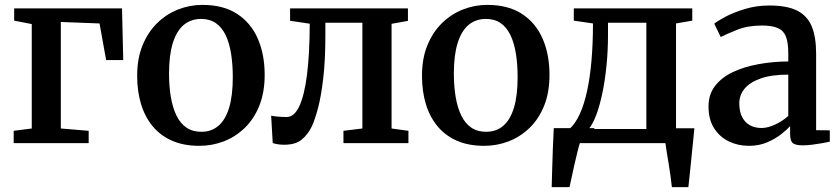

<svg xmlns="http://www.w3.org/2000/svg" viewBox="-20 -586 3438 786"><path d="M36 0V-50.5L110 -60V-487.5L38 -501.5V-551.5H479.5L484.5 -340H414.5L387.5 -490L229 -496V-60L343 -50.5V0Z M541.5 -275.5Q541.5 -347 563.8 -401Q586 -455 623.8 -491.8Q661.5 -528.5 709.2 -547.2Q757 -566 808.5 -566Q894.5 -566 951 -529Q1007.5 -492 1035.5 -427.5Q1063.5 -363 1063.5 -279.5Q1063.5 -207.5 1041.5 -153Q1019.5 -98.5 981.5 -62Q943.5 -25.5 895.8 -7.2Q848 11 796.5 11Q732 11 684.2 -10Q636.5 -31 604.8 -69.5Q573 -108 557.2 -160.5Q541.5 -213 541.5 -275.5ZM804 -46.5Q845.5 -46.5 874.2 -71Q903 -95.5 918 -145.2Q933 -195 933 -270Q933 -322.5 926 -366.2Q919 -410 903.8 -442Q888.5 -474 863.8 -491.2Q839 -508.5 803.5 -508.5Q761.5 -508.5 732.2 -484Q703 -459.5 687.5 -410Q672 -360.5 672 -285Q672 -232 679.5 -188.2Q687 -144.5 702.5 -112.8Q718 -81 743 -63.8Q768 -46.5 804 -46.5Z M1143.5 6.5Q1128.5 6.5 1116.5 4.5Q1104.5 2.5 1096.5 -0.5L1090 -112.5Q1100.5 -110 1118.2 -108.5Q1136 -107 1153.5 -107Q1184.5 -107 1205.2 -151Q1226 -195 1236.8 -280Q1247.5 -365 1248 -489L1167.5 -501V-551.5H1650V-500.5L1583 -488.5V-60L1652 -50.5V0H1386V-50.5L1463.5 -60V-493H1312V-444Q1312 -339 1303.2 -265Q1294.5 -191 1281.8 -143Q1269 -95 1256.5 -68.5Q1241 -36 1215.5 -14.8Q1190 6.5 1143.5 6.5Z M1707.5 -275.5Q1707.5 -347 1729.8 -401Q1752 -455 1789.8 -491.8Q1827.5 -528.5 1875.2 -547.2Q1923 -566 1974.5 -566Q2060.5 -566 2117 -529Q2173.5 -492 2201.5 -427.5Q2229.5 -363 2229.5 -279.5Q2229.5 -207.5 2207.5 -153Q2185.5 -98.5 2147.5 -62Q2109.5 -25.5 2061.8 -7.2Q2014 11 1962.5 11Q1898 11 1850.2 -10Q1802.5 -31 1770.8 -69.5Q1739 -108 1723.2 -160.5Q1707.5 -213 1707.5 -275.5ZM1970 -46.5Q2011.5 -46.5 2040.2 -71Q2069 -95.5 2084 -145.2Q2099 -195 2099 -270Q2099 -322.5 2092 -366.2Q2085 -410 2069.8 -442Q2054.5 -474 2029.8 -491.2Q2005 -508.5 1969.5 -508.5Q1927.5 -508.5 1898.2 -484Q1869 -459.5 1853.5 -410Q1838 -360.5 1838 -285Q1838 -232 1845.5 -188.2Q1853 -144.5 1868.5 -112.8Q1884 -81 1909 -63.8Q1934 -46.5 1970 -46.5Z M2289.5 0V-56L2309.5 -56.5Q2334.5 -78 2353 -118.2Q2371.5 -158.5 2383.5 -214Q2395.5 -269.5 2401.5 -339.2Q2407.5 -409 2407.5 -490L2329 -501.5V-551.5H2814V-501.5L2747.5 -490V0ZM2390 -58H2626V-493H2469V-444.5Q2469 -379.5 2463 -318.8Q2457 -258 2446.2 -206.2Q2435.5 -154.5 2421.2 -116.2Q2407 -78 2390 -58ZM2238.5 180Q2239.5 146.5 2240.5 106.5Q2241.5 66.5 2243.2 23.2Q2245 -20 2247 -61.5H2415L2355 -4.5Q2350 11 2343.5 37.2Q2337 63.5 2330.5 92.5Q2324 121.5 2319 145.5Q2314 169.5 2311.5 180ZM2730.5 180Q2728.5 161 2725.2 136.8Q2722 112.5 2717.8 87Q2713.5 61.5 2709.8 38.8Q2706 16 2704 0L2662 -61H2822.5Q2821 -43 2818.5 -18.5Q2816 6 2813.2 33.2Q2810.5 60.5 2807.8 87.5Q2805 114.5 2802.5 138.5Q2800 162.5 2798 180Z M3046 11Q3001.5 11 2964 -7Q2926.5 -25 2903.5 -60.8Q2880.5 -96.5 2880.5 -150.5Q2880.5 -199.5 2907.2 -234.2Q2934 -269 2980 -290.8Q3026 -312.5 3084.5 -323.2Q3143 -334 3207 -334.5V-368Q3207 -410 3198 -434.8Q3189 -459.5 3165.5 -470.5Q3142 -481.5 3098.5 -481.5Q3041.5 -481.5 2998.2 -464.2Q2955 -447 2930.5 -434.5L2904 -489Q2915.5 -499 2948.5 -516.8Q2981.5 -534.5 3029 -549Q3076.5 -563.5 3129.5 -563.5Q3201 -563.5 3242.8 -542.8Q3284.5 -522 3302.8 -478.5Q3321 -435 3321 -366.5V-53L3377 -52.5V-6Q3366 -3.5 3346.8 0Q3327.5 3.5 3306 6.2Q3284.5 9 3266.5 9Q3237.5 9 3226 0.2Q3214.5 -8.5 3214.5 -38.5V-69.5Q3202 -55.5 3178.2 -36.8Q3154.5 -18 3121 -3.5Q3087.5 11 3046 11ZM3097.5 -62Q3123 -62 3153.5 -76.2Q3184 -90.5 3207 -111.5V-280.5Q3138.5 -280.5 3094 -264.8Q3049.5 -249 3028 -222.8Q3006.5 -196.5 3006.5 -163.5Q3006.5 -128.5 3018.5 -106Q3030.5 -83.5 3051 -72.8Q3071.5 -62 3097.5 -62Z"/></svg>

Font: Merriweather 28pt SemiBold
Style: Regular
Weight: 600
Version: Version 2.100